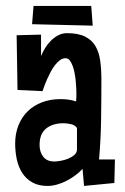

<svg xmlns="http://www.w3.org/2000/svg" viewBox="-20 -612 414 637"><path d="M361.3 -83 359.4 -4.9 258.8 4.9 253.9 -51.8Q243.7 -40.5 230.2 -30.5Q216.8 -20.5 201.4 -12.5Q186 -4.4 169.7 0.2Q153.3 4.9 137.7 4.9Q107.4 4.9 86.7 -7.1Q65.9 -19 53.5 -38.8Q41 -58.6 35.6 -84Q30.3 -109.4 30.3 -135.7Q30.3 -168.9 41.3 -196.3Q52.2 -223.6 72 -242.9Q91.8 -262.2 119.6 -272.7Q147.5 -283.2 180.7 -283.2Q193.8 -283.2 206.8 -281.5Q219.7 -279.8 232.4 -275.4Q233.4 -283.7 233.4 -291Q233.4 -298.3 233.4 -306.6Q233.4 -311 232.9 -321Q232.4 -331.1 231.2 -343.5Q230 -356 227.5 -369.4Q225.1 -382.8 220.9 -393.8Q216.8 -404.8 211.2 -411.9Q205.6 -418.9 197.3 -418.9Q188 -418.9 179.2 -412.6Q170.4 -406.2 162.6 -396.2Q154.8 -386.2 148.2 -373.8Q141.6 -361.3 136.2 -349.1Q130.9 -336.9 127 -326.4Q123 -315.9 121.1 -309.6L38.1 -313.5L35.2 -495.1L116.2 -497.1V-425.8Q121.1 -438.5 129.4 -452.1Q137.7 -465.8 148.7 -476.8Q159.7 -487.8 173.1 -494.9Q186.5 -502 202.1 -502Q239.3 -502 262 -490.7Q284.7 -479.5 296.6 -459.2Q308.6 -439 312.5 -410.4Q316.4 -381.8 316.4 -347.7Q316.4 -281.2 315.4 -215.3Q314.5 -149.4 308.6 -83ZM235.4 -116.2V-187.5Q228.5 -197.3 215.1 -200.2Q201.7 -203.1 190.4 -203.1Q155.3 -203.1 133.3 -185.8Q111.3 -168.5 111.3 -130.9Q111.3 -107.9 123.5 -92Q135.7 -76.2 160.2 -76.2Q168 -76.2 180.9 -78.4Q193.8 -80.6 205.8 -85.4Q217.8 -90.3 226.6 -97.9Q235.4 -105.5 235.4 -116.2ZM287.6 -526.9 86.4 -531.7 91.3 -592.3H282.7Z"/></svg>

Font: Maiden Orange
Style: Regular
Weight: 400
Designer: Astigmatic (AOETI)
Foundry: Astigmatic (AOETI)
Version: Version 1.000